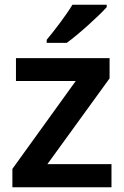

<svg xmlns="http://www.w3.org/2000/svg" viewBox="-20 -786 521 806"><path d="M428 -756V-766H284C257 -721 207 -656 176 -619V-606H260C309 -641 395 -719 428 -756ZM448 0V-97H179L440 -457V-542H47V-446H298L32 -77V0Z"/></svg>

Font: Noto Sans Vithkuqi SemiBold
Style: Regular
Weight: 600
Version: Version 1.001